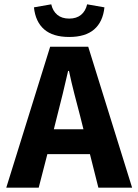

<svg xmlns="http://www.w3.org/2000/svg" viewBox="-20 -868 640 888"><path d="M244 -330 229 -270H366L351 -330Q338 -379 324 -433.5Q310 -488 299 -540H295Q283 -488 270 -433.5Q257 -379 244 -330ZM9 0 212 -652H388L591 0H435L396 -155H199L159 0ZM300 -697Q225 -697 184.5 -732Q144 -767 137 -834L217 -848Q224 -817 245 -799.5Q266 -782 300 -782Q334 -782 355 -799.5Q376 -817 383 -848L463 -834Q456 -767 415.5 -732Q375 -697 300 -697Z"/></svg>

Font: Source Code Pro
Style: Bold
Weight: 700
Monospace: yes
Designer: Paul D. Hunt, Teo Tuominen
Foundry: Adobe Systems Incorporated
Version: Version 2.030;PS 1.000;hotconv 16.6.51;makeotf.lib2.5.65220